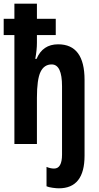

<svg xmlns="http://www.w3.org/2000/svg" viewBox="-21 -780 535 1040"><path d="M437 63V-347Q437 -540 294 -540Q210 -540 177 -461H170Q179 -509 179 -548V-590H281V-678H179V-760H57V-678H-1V-590H57V0H179V-250Q179 -350 198.5 -390.5Q218 -431 259 -431Q315 -431 315 -313V57Q315 133 272 133Q252 133 231 124V229Q242 234 263 237Q284 240 298 240Q437 240 437 63Z"/></svg>

Font: Noto Sans UI Condensed
Style: Bold
Weight: 700
Width: 3
Designer: Monotype Design Team
Foundry: Monotype Imaging Inc.
Version: 1.001